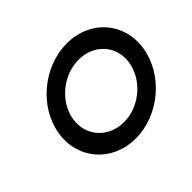

<svg xmlns="http://www.w3.org/2000/svg" viewBox="-115 -617 782 782"><g transform="rotate(-45 276.5 -225.5)"><path d="M62 -226C41 -95 135 11 269 11C403 11 529 -95 550 -226C571 -357 478 -462 344 -462C210 -462 83 -357 62 -226ZM144 -226C158 -312 242 -381 331 -381C420 -381 482 -312 468 -226C454 -140 371 -70 282 -70C193 -70 130 -140 144 -226Z"/></g></svg>

Font: Charger Pro
Style: BdObl
Weight: 700
Designer: Jasper
Foundry: Cannot Into Space Fonts
Version: Version 1.09